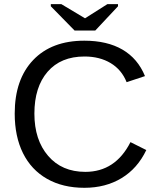

<svg xmlns="http://www.w3.org/2000/svg" viewBox="-20 -894 762 924"><path d="M386.7 -622.1Q272.5 -622.1 209 -548.6Q145.5 -475.1 145.5 -347.2Q145.5 -220.7 211.7 -143.8Q277.8 -66.9 390.6 -66.9Q535.2 -66.9 607.9 -210L684.1 -171.9Q641.6 -83 564.7 -36.6Q487.8 9.8 386.2 9.8Q282.2 9.8 206.3 -33.4Q130.4 -76.7 90.6 -157Q50.8 -237.3 50.8 -347.2Q50.8 -511.7 139.6 -605Q228.5 -698.2 385.7 -698.2Q495.6 -698.2 569.3 -655.3Q643.1 -612.3 677.7 -527.8L589.4 -498.5Q565.4 -558.6 512.5 -590.3Q459.5 -622.1 386.7 -622.1ZM438.5 -747.1H338.9L224.6 -863.8V-874H275.4L388.7 -806.2H389.6L496.6 -874H547.9V-863.8Z"/></svg>

Font: Liberation Sans
Style: Regular
Weight: 400
Designer: Steve Matteson
Foundry: Ascender Corporation
Version: Version 2.00.1